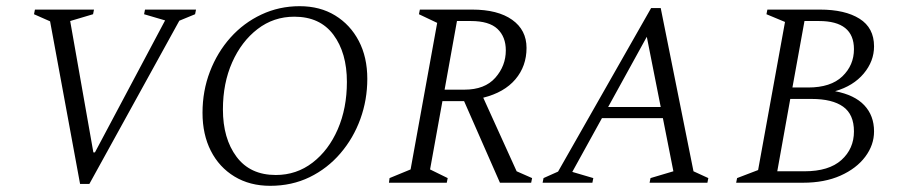

<svg xmlns="http://www.w3.org/2000/svg" viewBox="-20 -591 2909 621"><path d="M239 4 142 -522 90 -545 93 -560H284L281 -545L207 -523L282 -98H287L514 -525L446 -545L449 -560H614L611 -545L560 -524L269 4Z M854 10Q788 10 738.5 -20Q689 -50 662 -103Q635 -156 635 -226Q635 -297 659 -359.5Q683 -422 725.5 -469.5Q768 -517 825.5 -544Q883 -571 949 -571Q1015 -571 1064 -541Q1113 -511 1140.5 -458.5Q1168 -406 1168 -336Q1168 -268 1145.5 -206Q1123 -144 1081 -95Q1039 -46 981.5 -18Q924 10 854 10ZM872 -25Q939 -25 991 -65Q1043 -105 1072.5 -173Q1102 -241 1102 -326Q1102 -420 1058.5 -478.5Q1015 -537 932 -537Q865 -537 813 -497Q761 -457 731 -389.5Q701 -322 701 -237Q701 -143 745 -84Q789 -25 872 -25Z M1238 0 1240 -15 1308 -43 1394 -517 1335 -545 1338 -560H1507Q1590 -560 1636.5 -527Q1683 -494 1683 -436Q1683 -377 1647 -334.5Q1611 -292 1543 -275L1651 -37L1701 -15L1698 0H1597L1481 -264H1411L1371 -43L1428 -15L1425 0ZM1503 -523H1458L1418 -301H1482Q1548 -301 1582 -339.5Q1616 -378 1616 -428Q1616 -472 1589 -497.5Q1562 -523 1503 -523Z M1735 0 1738 -15 1785 -36 2086 -565H2117L2223 -37L2271 -15L2268 0H2081L2084 -15L2158 -37L2124 -209H1927L1831 -35L1899 -15L1896 0ZM1947 -245H2117L2072 -472Z M2361 0 2364 -15 2432 -41 2519 -520 2459 -545 2462 -560H2632Q2713 -560 2760 -530.5Q2807 -501 2807 -441Q2807 -393 2773.5 -353Q2740 -313 2681 -296Q2744 -284 2775.5 -250.5Q2807 -217 2807 -166Q2807 -122 2778.5 -84Q2750 -46 2698.5 -23Q2647 0 2577 0ZM2629 -523H2582L2543 -308H2594Q2667 -308 2704.5 -344Q2742 -380 2742 -432Q2742 -523 2629 -523ZM2605 -271H2536L2494 -37H2582Q2661 -37 2701.5 -73.5Q2742 -110 2742 -166Q2742 -221 2707 -246Q2672 -271 2605 -271Z"/></svg>

Font: Spectral SC Light
Style: Italic
Weight: 300
Italic angle: -10°
Designer: Jean-Baptiste Levee
Foundry: Production Type
Version: Version 2.001